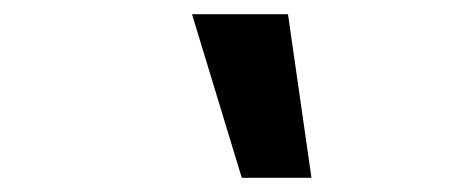

<svg xmlns="http://www.w3.org/2000/svg" viewBox="-20 -750 640 270"><path d="M320 -500 250 -730H385L418 -500Z"/></svg>

Font: Geist Mono Medium
Style: Italic
Weight: 500
Italic angle: -12°
Monospace: yes
Designer: Basement.studio, Andrés Briganti, Mateo Zaragoza
Foundry: Basement.studio, Vercel, Andrés Briganti, Guido Ferreyra, Mateo Zaragoza
Version: Version 1.500; ttfautohint (v1.8.4.7-5d5b)